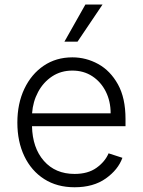

<svg xmlns="http://www.w3.org/2000/svg" viewBox="-20 -802 621 834"><path d="M304 11.4Q227.6 11.4 171.9 -24.3Q116.1 -60 85.8 -123.4Q55.4 -186.8 55.4 -269.5Q55.4 -352.3 85.8 -416.2Q116.1 -480.1 169.9 -516.5Q223.7 -552.9 294.4 -552.9Q353.7 -552.9 406.4 -524Q459.2 -495 492.2 -435.7Q525.2 -376.4 525.2 -285.2V-253.9H119Q121.1 -159.4 170.8 -103Q220.5 -46.5 304 -46.5Q362.2 -46.5 399.1 -73Q436.1 -99.4 451.7 -136L511.7 -116.5Q493.3 -65 439.6 -26.8Q386 11.4 304 11.4ZM119.3 -309.7H460.6Q460.6 -362.2 439.5 -404.3Q418.3 -446.4 380.9 -470.9Q343.4 -495.4 294.4 -495.4Q244.7 -495.4 206.5 -470.2Q168.3 -445 145.6 -402.7Q122.9 -360.4 119.3 -309.7ZM259.9 -621.1 350.9 -782.3H425.4L316.8 -621.1Z"/></svg>

Font: Inter UI Light
Style: Regular
Weight: 300
Designer: Rasmus Andersson
Foundry: rsms
Version: 3.2;8d6f07862